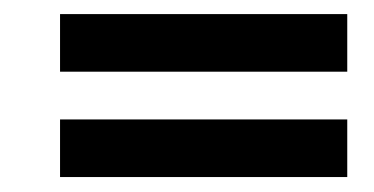

<svg xmlns="http://www.w3.org/2000/svg" viewBox="-20 -357 520 267"><path d="M462.9 -257.3H63.5V-337.4H462.9ZM462.9 -110.8H63.5V-190.9H462.9Z"/></svg>

Font: Uroob
Style: Regular
Weight: 400
Designer: Hussain K H
Foundry: Swanthanthra Malayalam Computing(http://smc.org.in)
Version: Version 2.0.0+20200101